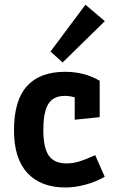

<svg xmlns="http://www.w3.org/2000/svg" viewBox="-20 -811 497 837"><path d="M265.6 6.3Q157.7 6.3 99.4 -56.9Q41 -120.1 41 -243.2Q41 -373 97.4 -435.5Q153.8 -498 263.7 -498Q347.7 -498 414.6 -459V-300.3L305.7 -289.1V-452.6L364.7 -359.4Q343.8 -373.5 315.7 -383.3Q287.6 -393.1 263.2 -393.1Q229.5 -393.1 208.7 -377.7Q188 -362.3 178.5 -329.6Q168.9 -296.9 168.9 -243.2Q168.9 -167 192.6 -132.8Q216.3 -98.6 270 -98.6Q299.3 -98.6 327.6 -107.7Q356 -116.7 395 -134.8L436.5 -40.5Q396.5 -17.6 351.1 -5.6Q305.7 6.3 265.6 6.3ZM252.9 -538.6 200.2 -586.4 352.5 -790.5 437 -718.8Z"/></svg>

Font: Anaheim
Style: Bold
Weight: 700
Version: Version 2.001